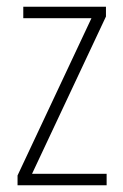

<svg xmlns="http://www.w3.org/2000/svg" viewBox="-20 -549 365 569"><path d="M296 0H32V-29L251 -495H49V-529H294V-500L75 -34H296Z"/></svg>

Font: Noto Sans Thai Cond ExtLt
Style: Regular
Weight: 200
Width: 3
Designer: Monotype Design Team
Foundry: Monotype Imaging Inc.
Version: Version 2.002; ttfautohint (v1.8.4.7-5d5b)